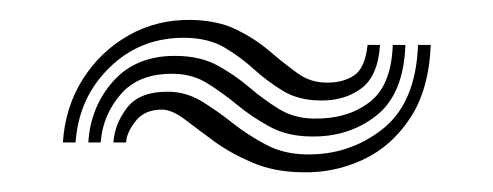

<svg xmlns="http://www.w3.org/2000/svg" viewBox="-20 -441 496 193"><path d="M43.2 -297.8Q45.5 -333.2 63.2 -361.4Q81 -389.5 109.4 -405.5Q137.8 -421.5 171.8 -421Q199.2 -420.5 218 -411.1Q236.8 -401.8 251.1 -389.5Q265.5 -377.2 278.5 -367.8Q291.5 -358.2 307.2 -358Q324 -357.5 335.5 -364.9Q347 -372.2 349.5 -395.8H362Q360 -364.5 343 -352Q326 -339.5 301.8 -340Q280 -340.2 264.5 -349.6Q249 -359 235.5 -371.2Q222 -383.5 206.1 -393Q190.2 -402.5 167 -403Q121.5 -403.8 90.2 -373.2Q59 -342.8 56 -297.8ZM68.8 -297.8Q71 -334 94.2 -359.8Q117.5 -385.5 157.8 -384.8Q181.8 -384.5 199 -375Q216.2 -365.5 230.6 -353.2Q245 -341 260.1 -331.6Q275.2 -322.2 295 -321.8Q329 -321.2 351.2 -338.1Q373.5 -355 374.8 -395.8H387.5Q385.8 -346.5 358.4 -324.9Q331 -303.2 292.8 -303.8Q269 -304 251.4 -313.5Q233.8 -323 218.9 -335.2Q204 -347.5 188.9 -357Q173.8 -366.5 155 -366.8Q119.8 -367.5 101.5 -346.4Q83.2 -325.2 81.2 -297.8ZM94 -297.8Q95.2 -316.5 107.9 -332.9Q120.5 -349.2 149.8 -348.8Q167.5 -348.5 183 -339Q198.5 -329.5 214 -317.2Q229.5 -305 247.5 -295.5Q265.5 -286 288.2 -285.8Q331 -285 364.5 -311.2Q398 -337.5 400.2 -395.8H413Q411.2 -351.2 392.5 -322.6Q373.8 -294 345.1 -280.6Q316.5 -267.2 285 -267.8Q256 -268 233.8 -277.5Q211.5 -287 194.9 -299.2Q178.2 -311.5 165.9 -320.9Q153.5 -330.2 144 -330.8Q125.8 -331.2 116.5 -319.5Q107.2 -307.8 106.8 -297.8Z"/></svg>

Font: Big Shoulders Inline Text Thin ExtraBold
Style: Regular
Weight: 800
Version: Version 2.002